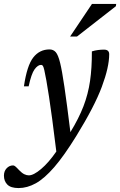

<svg xmlns="http://www.w3.org/2000/svg" viewBox="-93 -690 610 975"><path d="M52.5 -251.5H28.5Q44 -357.5 76 -398.2Q108 -439 158.5 -439Q178 -439 190.2 -425Q202.5 -411 212.5 -370Q222 -331.5 234.2 -248.5Q246.5 -165.5 264.5 -19Q307 -88.5 330.8 -150.2Q354.5 -212 364.2 -278.5Q374 -345 373.5 -429Q389 -434 404.8 -436Q420.5 -438 435 -438Q461.5 -438 461.5 -414.5Q461.5 -349.5 424.2 -249.5Q387 -149.5 294.5 0.5Q232.5 101 182.5 158.8Q132.5 216.5 88.8 240.8Q45 265 1.5 265Q-38 265 -55.5 247.5Q-73 230 -73 202Q-73 179 -59.2 164.5Q-45.5 150 -26.5 150Q-21.5 150 -15.5 154.8Q-9.5 159.5 4.5 174.5Q18.5 189 30.5 194.8Q42.5 200.5 53.5 200.5Q77.5 200.5 115.8 168.2Q154 136 193 79.5Q181 -18.5 172 -85.8Q163 -153 155.8 -199.5Q148.5 -246 142.5 -281Q136 -317 132 -334Q128 -351 124.5 -355.8Q121 -360.5 115.5 -360.5Q99 -360.5 82.5 -337.8Q66 -315 52.5 -251.5ZM263 -504.5 374 -670H497L495.5 -658.5L298 -504.5Z"/></svg>

Font: Newsreader Text Medium
Style: Italic
Weight: 500
Italic angle: -17°
Designer: Hugues Gentile
Foundry: Production Type
Version: Version 1.001